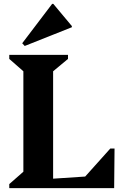

<svg xmlns="http://www.w3.org/2000/svg" viewBox="-20 -974 651 994"><path d="M28 0V-21L101 -85V-605L28 -669V-690H332V-669L255 -605V-49L421 -60L551 -205H573L571 0ZM108 -736 95 -750 250 -954H256L352 -839V-833Z"/></svg>

Font: Platypi SemiBold
Style: Regular
Weight: 600
Designer: David Sargent
Foundry: Bolt Cutter Type
Version: Version 1.200; ttfautohint (v1.8.4.7-5d5b)